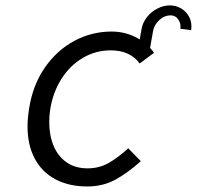

<svg xmlns="http://www.w3.org/2000/svg" viewBox="-20 -670 712 694"><path d="M79.5 -213Q79.5 -241 85 -276.5Q98 -361.5 141.5 -424.8Q185 -488 248.2 -522Q311.5 -556 383.5 -556Q438.5 -556 485 -527.5L492 -566.5Q496 -589 511.5 -608.5Q527 -628 549.2 -639.2Q571.5 -650.5 594 -650.5Q615.5 -650.5 633.5 -640.2Q651.5 -630 661.8 -612.5Q672 -595 672 -574Q672 -570 671 -561L632 -566Q632.5 -568.5 632.5 -573.5Q632.5 -590 622.5 -602.2Q612.5 -614.5 597 -614.5Q574 -614.5 555.5 -597.2Q537 -580 533 -556.5L522.5 -497Q532 -486.5 536.5 -479L485 -440.5Q450 -488 380.5 -488Q326 -488 279.8 -461Q233.5 -434 202.5 -385.5Q171.5 -337 161.5 -275Q158 -252.5 158 -228.5Q158 -180.5 173.8 -142.8Q189.5 -105 220.8 -83.2Q252 -61.5 296.5 -61.5Q339 -61.5 373.8 -81.5Q408.5 -101.5 443.5 -134L489 -87.5Q446 -48.5 400 -22.2Q354 4 295 4Q230 4 181.2 -21.5Q132.5 -47 106 -96Q79.5 -145 79.5 -213Z"/></svg>

Font: JuliaMono Light
Style: Italic
Weight: 300
Italic angle: -9°
Monospace: yes
Designer: cormullion
Foundry: corm
Version: Version 0.054; ttfautohint (v1.8.4)